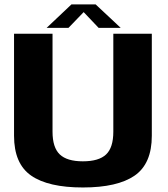

<svg xmlns="http://www.w3.org/2000/svg" viewBox="-20 -824 744 848"><path d="M346 4Q499 4 574.8 -48.5Q650.5 -101 650.5 -224.5V-675H480.5V-242.5Q480.5 -172 448.5 -141.8Q416.5 -111.5 346 -111.5Q276 -111.5 244 -142Q212 -172.5 212 -242.5V-675H42V-224.5Q42 -101 117.5 -48.5Q193 4 346 4ZM186 -701H282.5L349.5 -770.5L415.5 -701H513L402.5 -804.5H295.5Z"/></svg>

Font: Anybody UltraCondensed Thin
Style: Bold
Weight: 700
Version: Version 1.111